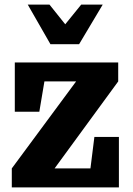

<svg xmlns="http://www.w3.org/2000/svg" viewBox="-20 -810 573 830"><path d="M388 -218 371 -82H216L491 -458V-540H44V-327H150L172 -458H309L31 -82V0H494V-218ZM100 -790 198 -619H322L424 -790H331L262 -705L194 -790Z"/></svg>

Font: GradeGX
Style: Regular
Weight: 100
Width: 1
Designer: Adam Twardoch
Foundry: Adam Twardoch
Version: Version 2.002; DEVELOPMENT